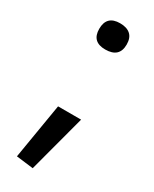

<svg xmlns="http://www.w3.org/2000/svg" viewBox="-185 -592 635 794"><g transform="rotate(30 133.0 -195.0)"><path d="M43 145 87 -119H197L124 155ZM138 -420Q74 -420 74 -482Q74 -545 138 -545Q170 -545 187.5 -529.5Q205 -514 205 -482Q205 -420 138 -420Z"/></g></svg>

Font: Encode Sans Narrow
Style: Medium
Weight: 500
Designer: Pablo Impallari, Andres Torresi
Foundry: Pablo Impallari, Andres Torresi
Version: Version 1.000; ttfautohint (v1.00) -l 8 -r 50 -G 200 -x 14 -